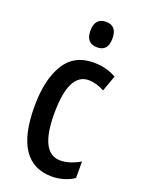

<svg xmlns="http://www.w3.org/2000/svg" viewBox="-144 -811 650 885"><g transform="rotate(20 181.0 -368.0)"><path d="M227 10Q41 10 41 -267Q41 -397 87 -473.5Q133 -550 229 -550Q263 -550 290.5 -542.5Q318 -535 341 -522L313 -444Q272 -466 236 -466Q138 -466 138 -267Q138 -73 237 -73Q283 -73 334 -103V-22Q311 -6 282 2Q253 10 227 10ZM219 -746Q272 -746 272 -683Q272 -621 219 -621Q164 -621 164 -683Q164 -746 219 -746Z"/></g></svg>

Font: Noto Sans ExtraCondensed Medium
Style: Regular
Weight: 500
Width: 2
Designer: Monotype Design Team
Foundry: Monotype Imaging Inc.
Version: Version 2.013; ttfautohint (v1.8.4.7-5d5b)